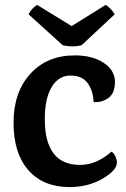

<svg xmlns="http://www.w3.org/2000/svg" viewBox="-20 -745 512 780"><path d="M455 -85Q455 -53 396.5 -19Q338 15 262 15Q156 15 95.5 -53.5Q35 -122 35 -246Q35 -370 103 -445Q171 -520 284 -520Q356 -520 401.5 -489.5Q447 -459 447 -412Q447 -365 419 -346Q391 -327 360 -331Q359 -374 337 -406Q315 -438 266.5 -438Q218 -438 190 -391.5Q162 -345 162 -261Q162 -75 305 -75Q372 -75 433 -129Q443 -123 449 -109Q455 -95 455 -85ZM446 -687 311 -561Q276 -552 235 -561L96 -687Q109 -712 131 -725L271 -639L409 -725Q429 -714 446 -687Z"/></svg>

Font: Karma
Style: Bold
Weight: 700
Designer: Joana Correia
Foundry: Indian Type Foundry
Version: Version 1.202;PS 1.0;hotconv 1.0.78;makeotf.lib2.5.61930; tt